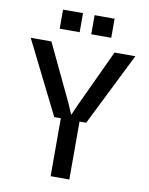

<svg xmlns="http://www.w3.org/2000/svg" viewBox="-95 -944 783 1012"><g transform="rotate(10 297.0 -438.0)"><path d="M211.9 -310.1 17.1 -700.2H127.9L272 -397L296.9 -338.9H298.8L324.2 -397L465.8 -700.2H577.1L382.8 -310.1H347.2V0H247.1V-310.1ZM159.2 -773.9V-876H266.1V-773.9ZM328.1 -773.9V-876H435.1V-773.9Z"/></g></svg>

Font: TASA Explorer Medium
Style: Regular
Weight: 500
Designer: Weizhong Zhang
Foundry: Local Remote
Version: Version 1.000;Glyphs 3.1.2 (3151)